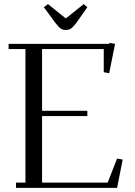

<svg xmlns="http://www.w3.org/2000/svg" viewBox="-20 -916 657 936"><path d="M22 -676.8V-702.1H512.2L513.2 -707L541 -702.1L512.2 -559.1L485.8 -564V-676.8H185.1V-376H405.8V-350.1H185.1V-25.9H504.9L550.8 -143.1L578.1 -138.2L550.8 0H58.1V-25.9H104V-676.8ZM193.8 -880.9 213.9 -896 300.8 -826.2 388.2 -896 405.8 -880.9 350.1 -801.8Q335.4 -783.2 325.4 -776.6Q315.4 -770 300.8 -770Q286.1 -770 276.4 -776.6Q266.6 -783.2 252 -801.8Z"/></svg>

Font: Dehuti Alt
Style: Book
Weight: 400
Version: Version 1.2